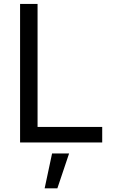

<svg xmlns="http://www.w3.org/2000/svg" viewBox="-20 -748 601 1008"><path d="M85.4 0V-727.5H177.2V-81.5H516.6V0ZM214.4 240.7 253.4 57.6H342.8L281.2 240.7Z"/></svg>

Font: Inter 17pt
Style: Regular
Weight: 400
Version: Version 4.001;git-66647c0bb